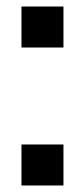

<svg xmlns="http://www.w3.org/2000/svg" viewBox="-20 -570 256 590"><path d="M175 -424H46V-550H175ZM175 0H46V-126H175Z"/></svg>

Font: Ulagadi Sans Medium
Style: Regular
Weight: 500
Designer: Ninad Kale (Devanagari), Jonny Pinhorn (Latin)
Foundry: Indian Type Foundry
Version: Version 3.01;March 29, 2020;FontCreator 12.0.0.2522 64-bit; 